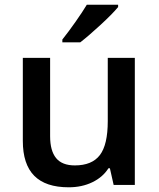

<svg xmlns="http://www.w3.org/2000/svg" viewBox="-20 -786 675 816"><path d="M482 -756V-766H349Q331 -736 301.5 -694Q272 -652 245 -618V-606H321Q356 -633 406.5 -679.5Q457 -726 482 -756ZM553 -540H438V-271Q438 -171 404.5 -127Q371 -83 298 -83Q244 -83 218.5 -114Q193 -145 193 -207V-540H77V-187Q77 -88 125.5 -39Q174 10 272 10Q328 10 372.5 -11.5Q417 -33 441 -71H447L463 0H553Z"/></svg>

Font: OpenSansMMV
Style: Semibold
Weight: 600
Designer: Steve Matteson
Foundry: Ascender Corporation
Version: Version 6.000